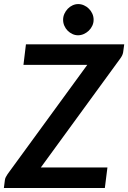

<svg xmlns="http://www.w3.org/2000/svg" viewBox="-38 -946 646 966"><path d="M0 0ZM587 -723H92.5L80 -619.5H401L0.5 -70.5C-2.8 -65.5 -5.8 -60.5 -8.5 -55.5C-11.2 -50.5 -12.8 -45.2 -13.5 -39.5L-18.5 0H489.5L502.5 -103.5H167.5L567 -651.5C570.7 -656.5 573.8 -661.5 576.2 -666.5C578.8 -671.5 580.5 -676.8 581.5 -682.5ZM433 -846.5C433 -857.5 430.8 -867.8 426.5 -877.2C422.2 -886.8 416.4 -895.1 409.2 -902.2C402.1 -909.4 393.8 -915.1 384.5 -919.2C375.2 -923.4 365.5 -925.5 355.5 -925.5C345.8 -925.5 336.4 -923.4 327.2 -919.2C318.1 -915.1 310 -909.3 303 -902C296 -894.7 290.3 -886.2 286 -876.8C281.7 -867.2 279.5 -857.2 279.5 -846.5C279.5 -835.8 281.6 -825.8 285.8 -816.2C289.9 -806.8 295.5 -798.5 302.5 -791.5C309.5 -784.5 317.5 -778.9 326.5 -774.8C335.5 -770.6 344.8 -768.5 354.5 -768.5C364.5 -768.5 374.2 -770.6 383.5 -774.8C392.8 -778.9 401.2 -784.5 408.5 -791.5C415.8 -798.5 421.8 -806.8 426.2 -816.2C430.8 -825.8 433 -835.8 433 -846.5Z"/></svg>

Font: Lato
Style: Bold Italic
Weight: 700
Italic angle: -7°
Designer: Lukasz Dziedzic
Foundry: tyPoland Lukasz Dziedzic
Version: Version 2.007; 2014-02-27